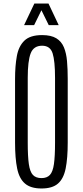

<svg xmlns="http://www.w3.org/2000/svg" viewBox="-20 -1072 475 1102"><path d="M218.3 9.8Q156.2 9.8 123.3 -18.6Q90.3 -46.9 78.4 -105.2Q66.4 -163.6 66.4 -253.4V-619.1Q66.4 -693.4 76.7 -750Q86.9 -806.6 119.9 -838.6Q152.8 -870.6 221.7 -870.6Q273.4 -870.6 303.2 -852.3Q333 -834 346.9 -800.3Q360.8 -766.6 364.7 -720.7Q368.7 -674.8 368.7 -619.1V-253.4Q368.7 -163.6 356.9 -105.2Q345.2 -46.9 313 -18.6Q280.8 9.8 218.3 9.8ZM218.3 -49.8Q249.5 -49.8 266.4 -67.9Q283.2 -85.9 289.6 -130.4Q295.9 -174.8 295.9 -253.4V-625Q295.9 -722.2 282 -765.9Q268.1 -809.6 221.7 -809.6Q172.9 -809.6 156 -765.6Q139.2 -721.7 139.2 -625.5V-253.4Q139.2 -174.8 145.5 -130.4Q151.9 -85.9 168.9 -67.9Q186 -49.8 218.3 -49.8ZM118.2 -927.7 177.2 -1051.8H258.3L316.9 -927.7H259.8L217.8 -1013.2L175.8 -927.7Z"/></svg>

Font: Antonio Thin
Style: Regular
Weight: 250
Designer: Vernon Adams
Foundry: Vernon Adams
Version: Version 1.002